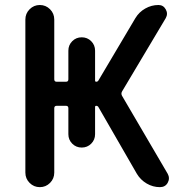

<svg xmlns="http://www.w3.org/2000/svg" viewBox="-20 -774 758 772"><path d="M82 -695.3Q82 -719.7 99.1 -736.8Q116.2 -753.9 140.1 -753.9Q164.1 -753.9 181.2 -736.8Q198.2 -719.7 198.2 -695.3V-455.1Q198.2 -445.3 208 -445.3H245.1Q254.9 -445.3 254.9 -455.1V-570.3Q254.9 -592.8 270.5 -608.4Q286.1 -624 308.6 -624Q331.1 -624 346.7 -608.4Q362.3 -592.8 362.3 -570.3V-450.2Q362.3 -445.3 367.2 -445.3Q372.1 -445.3 375 -449.2L524.4 -701.2Q539.1 -725.6 564 -739.7Q588.9 -753.9 617.2 -753.9Q636.7 -753.9 646.5 -736.3Q651.4 -727.5 651.4 -718.8Q651.4 -710 646.5 -701.2L470.7 -406.2Q465.8 -397.5 470.7 -388.7L654.3 -75.2Q659.2 -66.4 659.2 -57.1Q659.2 -47.9 654.3 -39.1Q644.5 -21.5 623 -21.5Q594.7 -21.5 569.8 -36.1Q544.9 -50.8 530.3 -75.2L375 -344.7Q372.1 -348.6 367.2 -348.6Q362.3 -348.6 362.3 -343.8V-234.4Q362.3 -211.9 346.7 -196.3Q331.1 -180.7 308.6 -180.7Q286.1 -180.7 270.5 -196.3Q254.9 -211.9 254.9 -234.4V-338.9Q254.9 -348.6 245.1 -348.6H208Q198.2 -348.6 198.2 -338.9V-80.1Q198.2 -55.7 181.2 -38.6Q164.1 -21.5 140.1 -21.5Q116.2 -21.5 99.1 -38.6Q82 -55.7 82 -80.1Z"/></svg>

Font: Gen Jyuu GothicX Medium
Style: Regular
Weight: 500
Designer: Ryoko NISHIZUKA (kana &amp; ideographs); Paul D. Hunt (Latin, Greek &amp; Cyrillic); Wenlong ZHANG (bopomofo); Sandoll C
Version: Version 1.058.20140828